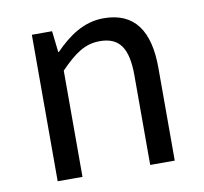

<svg xmlns="http://www.w3.org/2000/svg" viewBox="-67 -629 744 701"><g transform="rotate(-10 305.0 -278.5)"><path d="M92 0H184V-394C238 -449 276 -477 332 -477C404 -477 435 -434 435 -332V0H526V-344C526 -482 474 -557 360 -557C286 -557 229 -516 178 -464H176L167 -543H92Z"/></g></svg>

Font: Noto Sans KR
Style: Regular
Weight: 400
Designer: Ryoko NISHIZUKA 西塚涼子 (kana, bopomofo & ideographs); Paul D. Hunt (Latin, Greek & Cyrillic); Sandoll Communications 산돌커뮤니
Foundry: Adobe
Version: Version 2.004;hotconv 1.0.118;makeotfexe 2.5.65603